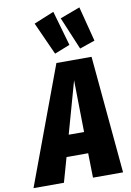

<svg xmlns="http://www.w3.org/2000/svg" viewBox="-157 -1056 763 1119"><g transform="rotate(-10 224.5 -496.0)"><path d="M300 0 297 -145H169L128 0H-52L206 -695H414L478 0ZM204 -271H295L290 -578ZM240 -992 299 -786 208 -750 121 -943ZM394 -991 447 -785 357 -754 276 -947Z"/></g></svg>

Font: Fira Sans Extra Condensed ExtraBold
Style: Italic
Weight: 800
Width: 3
Italic angle: -8°
Designer: Carrois Corporate & Edenspiekermann AG
Foundry: Carrois Corporate GbR & Edenspiekermann AG
Version: Version 4.203